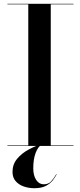

<svg xmlns="http://www.w3.org/2000/svg" viewBox="-20 -770 422 1013"><path d="M279 150Q271.5 164 258.6 181.1Q245.6 198.1 222.3 210.6Q199 223 160.5 223Q132 223 105.8 214Q79.5 205 62.8 186Q46 167 46 137Q46 97 70.3 67.9Q94.6 38.8 130.1 19.6Q165.5 0.4 199 -10L201 -8Q180.8 3.2 168.1 36.5Q155.5 69.8 155.5 118Q155.5 156.2 171 179.3Q186.5 202.4 210.5 202.4Q235.5 202.4 249.4 187.2Q263.4 172 277 149ZM19.2 -3H129.2V-747H19.2V-750H367.8V-747H247.8V-3H367.8V0H19.2Z"/></svg>

Font: Bodoni* 72 Medium
Style: Regular
Weight: 500
Version: Version 1.002; ttfautohint (v0.97) -l 8 -r 50 -G 200 -x 14 -